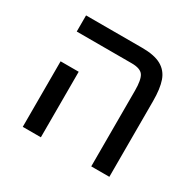

<svg xmlns="http://www.w3.org/2000/svg" viewBox="-128 -705 860 845"><g transform="rotate(30 302.0 -282.0)"><path d="M432 -385Q432 -440 418 -461Q404 -482 359 -482H80V-564H365Q428 -564 462.5 -544.5Q497 -525 510.5 -486.5Q524 -448 524 -385V0H432ZM84 -333H176V0H84Z"/></g></svg>

Font: Fira GO
Style: Regular
Weight: 400
Designer: Carrois Corporate
Foundry: Carrois Corporate GbR
Version: Version 0.300